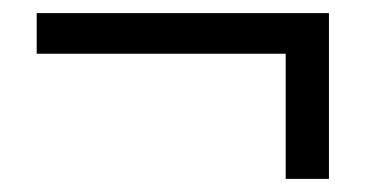

<svg xmlns="http://www.w3.org/2000/svg" viewBox="-20 -393 558 293"><path d="M416 -120V-311H36V-373H482V-120Z"/></svg>

Font: Platypi
Style: Bold
Weight: 700
Designer: David Sargent
Foundry: Bolt Cutter Type
Version: Version 1.200; ttfautohint (v1.8.4.7-5d5b)